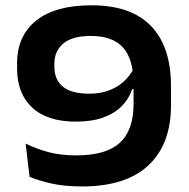

<svg xmlns="http://www.w3.org/2000/svg" viewBox="-20 -672 697 708"><path d="M317.5 -652.5Q463 -652.5 536.8 -576.2Q610.5 -500 610.5 -354.5V-283Q610.5 -140.5 527.5 -62.5Q444.5 15.5 282.5 15.5Q218 15.5 170 4.8Q122 -6 89 -20L74.5 -142.5Q111.5 -124 157 -111.5Q202.5 -99 261.5 -99Q371 -99 421.8 -145.5Q472.5 -192 472.5 -288V-362Q472.5 -453.5 434 -496.5Q395.5 -539.5 315 -539.5Q247 -539.5 213.8 -511.8Q180.5 -484 180.5 -437.5V-425.5Q180.5 -378.5 211.8 -352.5Q243 -326.5 310.5 -326.5Q348 -326.5 379.5 -337.8Q411 -349 435 -370.2Q459 -391.5 473 -419.5L496 -343.5H467.5Q456 -308.5 429.8 -281.5Q403.5 -254.5 361.5 -239Q319.5 -223.5 260 -223.5Q154.5 -223.5 98.8 -275.2Q43 -327 43 -419V-438.5Q43 -539.5 113.2 -596Q183.5 -652.5 317.5 -652.5Z"/></svg>

Font: AnekLatin_SemiExpandedSemiBold
Style: Regular
Weight: 600
Width: 6
Designer: Yesha Goshar
Foundry: Ek Type
Version: Version 1.003